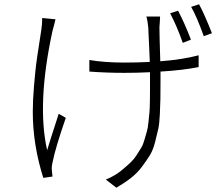

<svg xmlns="http://www.w3.org/2000/svg" viewBox="-20 -817 1040 896"><path d="M871 -632 833 -617Q806 -694 774 -755L811 -767Q843 -706 871 -632ZM177 -733 239 -727Q238 -722 233 -702.5Q228 -683 225 -673Q151 -332 200 -116Q206 -138 254 -286L287 -267Q239 -128 226 -63Q220 -39 222 -21Q225 3 225 7L182 13Q133 -142 133 -294Q133 -349 138.5 -413.5Q144 -478 148 -511Q152 -544 162.5 -610.5Q173 -677 173 -679Q177 -706 177 -733ZM663 -740H727Q727 -734 726 -717.5Q725 -701 724 -689Q724 -655 728 -531Q832 -539 907 -559V-504Q832 -489 729 -483V-456Q729 -448 729 -433Q729 -381 728.5 -355Q728 -329 726 -284.5Q724 -240 718.5 -215Q713 -190 703.5 -153Q694 -116 679 -92Q664 -68 642.5 -39Q621 -10 591 13.5Q561 37 523 59L474 21Q523 1 558 -31Q576 -46 591.5 -61Q607 -76 618.5 -94.5Q630 -113 639 -127.5Q648 -142 654.5 -166Q661 -190 665.5 -204Q670 -218 673 -248.5Q676 -279 677.5 -293.5Q679 -308 679.5 -345Q680 -382 680 -397.5Q680 -413 680 -457V-480Q620 -477 561 -477Q477 -477 397 -483V-537Q467 -525 561 -525Q619 -525 679 -528Q678 -556 676.5 -589.5Q675 -623 673.5 -653Q672 -683 672 -688Q669 -720 663 -740ZM872 -785 909 -797Q935 -749 969 -662L931 -648Q898 -740 872 -785Z"/></svg>

Font: Noto Sans Korean Light
Style: Regular
Weight: 300
Designer: Ryoko NISHIZUKA  (kana & ideographs); Paul D. Hunt (Latin, Greek & Cyrillic); Wenlong ZHANG  (bopomofo); Sandoll Communi
Foundry: Adobe Systems Incorporated
Version: Version 1.000;PS 1;hotconv 1.0.78;makeotf.lib2.5.61930